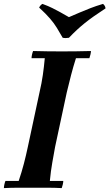

<svg xmlns="http://www.w3.org/2000/svg" viewBox="-27 -964 562 986"><path d="M-7 2Q-7 -6 -4.5 -17Q-2 -28 1 -35H69Q84 -79 95.5 -123Q107 -167 116 -210L176 -490Q187 -537 193 -579Q199 -621 203 -665H135Q135 -673 137.5 -684Q140 -695 143 -702Q177 -701 216.5 -700.5Q256 -700 290 -700Q325 -700 365 -700.5Q405 -701 440 -702Q440 -695 437.5 -684Q435 -673 432 -665H363Q349 -621 338 -578.5Q327 -536 316 -490L256 -210Q249 -171 241.5 -129Q234 -87 229 -35H298Q298 -28 295.5 -17Q293 -6 290 2Q256 0 216 0Q176 0 141 0Q107 0 67.5 0Q28 0 -7 2ZM502 -944Q507 -940 510.5 -934.5Q514 -929 515 -921Q480 -898 454.5 -880Q429 -862 408.5 -845.5Q388 -829 368.5 -811Q349 -793 327 -770Q310 -767 295 -770Q279 -798 265 -821Q251 -844 230 -868.5Q209 -893 174 -925Q180 -938 191 -944Q221 -933 242 -922.5Q263 -912 283 -901Q303 -890 327 -876Q357 -889 383 -900Q409 -911 437 -922Q465 -933 502 -944Z"/></svg>

Font: Poltawski Nowy SemiBold
Style: Italic
Weight: 600
Italic angle: -12°
Version: Version 1.001;gftools[0.9.25]